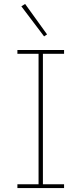

<svg xmlns="http://www.w3.org/2000/svg" viewBox="-20 -951 412 971"><path d="M68 0V-19H175V-679H68V-698H304V-679H197V-19H304V0ZM88 -919 107 -931 218 -777 203 -767Z"/></svg>

Font: IBM Plex Sans Arabic Thin
Style: Regular
Weight: 100
Designer: Mike Abbink, Paul van der Laan, Pieter van Rosmalen, Wael Morcos, Khajak Apelian
Foundry: Bold Monday
Version: Version 1.101